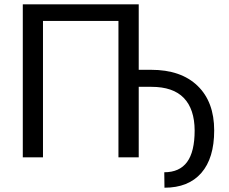

<svg xmlns="http://www.w3.org/2000/svg" viewBox="-20 -731 1064 892"><path d="M624.5 -406.7H682.1Q820.8 -406.7 897.9 -332.3Q975.1 -257.8 975.1 -125Q975.1 3.9 915.3 72.5Q855.5 141.1 744.1 141.1L743.2 69.3Q814 69.3 849.1 21.7Q884.3 -25.9 884.3 -125Q883.8 -224.1 834 -275.9Q784.2 -327.6 683.6 -327.6H624.5V0H530.3V-633.8H179.7V0H85.9V-710.9H624.5Z"/></svg>

Font: Roboto
Style: Regular
Weight: 400
Designer: Google
Version: Version 2.134; 2016; ttfautohint (v1.6)